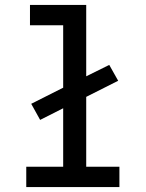

<svg xmlns="http://www.w3.org/2000/svg" viewBox="-20 -755 588 775"><path d="M86 0V-82H235V-318L142 -271L106 -336L235 -401V-653H101V-735H328V-447L421 -493L457 -429L328 -364V-82H462V0Z"/></svg>

Font: Iosevka Semi-Condensed Medium
Style: Regular
Weight: 500
Monospace: yes
Designer: Belleve Invis
Foundry: Belleve Invis
Version: Version 27.3.5